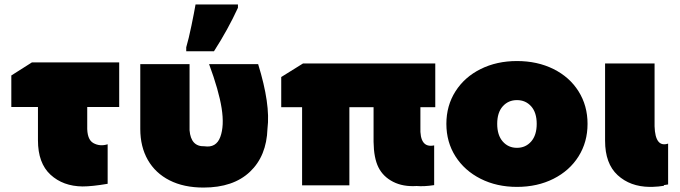

<svg xmlns="http://www.w3.org/2000/svg" viewBox="-20 -832 3062 865"><path d="M151 -350H31V-492L124 -551H517V-350H373V-265Q371 -204 400.5 -187.5Q430 -171 465 -182V-4Q395 8 352 8Q264 7 207.5 -45Q151 -97 151 -200Z M819 -619Q830 -656 842.5 -716.5Q855 -777 861 -812H1052V-797Q1007 -699 944 -601H819ZM612 -251V-543H834V-245Q840 -171 901 -173Q954 -165 972.5 -215Q991 -265 978.5 -344.5Q966 -424 922 -543H1143Q1199 -362 1185 -252Q1181 -129 1106 -58Q1031 13 897 13Q808 13 744 -19.5Q680 -52 646 -111.5Q612 -171 612 -251Z M1663 -349H1554V3H1341V-349H1247V-485L1345 -546H1941V-349H1874V-260Q1870 -163 1936 -177V2Q1890 9 1857 6Q1796 10 1751 -13Q1706 -36 1685 -78Q1664 -120 1663 -193Z M1991 -274Q1991 -356 2032 -420.5Q2073 -485 2145.5 -521Q2218 -557 2309 -557Q2401 -557 2473.5 -521Q2546 -485 2586.5 -420.5Q2627 -356 2627 -274Q2627 -192 2586.5 -127.5Q2546 -63 2473.5 -26.5Q2401 10 2309 10Q2218 10 2145.5 -26.5Q2073 -63 2032 -127.5Q1991 -192 1991 -274ZM2398 -274Q2398 -325 2373 -353Q2348 -381 2309 -381Q2270 -381 2245 -353Q2220 -325 2220 -274Q2220 -223 2245 -194.5Q2270 -166 2309 -166Q2348 -166 2373 -194.5Q2398 -223 2398 -274Z M2971 2V5Q2948 9 2918 10H2907Q2819 9 2762.5 -43Q2706 -95 2706 -198V-546H2929V-263Q2932 -166 2990 -185V-1Q2980 1 2971 2Z"/></svg>

Font: AtCorfu Sans
Style: AtCorfu Sans Black
Weight: 900
Designer: Kostas Teopoulos
Foundry: Kostas Teopoulos
Version: Version 1.00 July 8, 2025, initial release